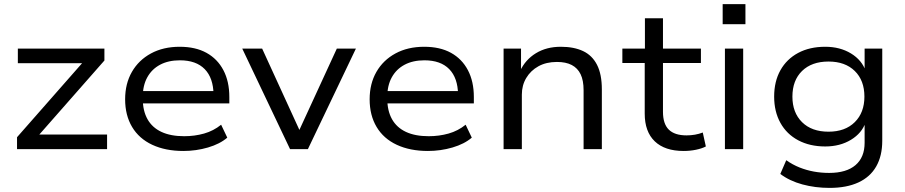

<svg xmlns="http://www.w3.org/2000/svg" viewBox="-20 -727 4413 936"><path d="M63 0V-58L404 -446L406 -419H67V-490H489V-432L147 -43L144 -71H502V0Z M874 9Q787 9 722.5 -21Q658 -51 624 -108Q590 -165 590 -243Q590 -319 623 -376.5Q656 -434 716 -466.5Q776 -499 856 -499Q933 -499 986.5 -469.5Q1040 -440 1069 -385Q1098 -330 1098 -254V-223H656V-283H1041L1021 -266Q1020 -347 978 -390Q936 -433 857 -433Q801 -433 760.5 -411.5Q720 -390 698 -350Q676 -310 676 -255V-246Q676 -187 699 -146Q722 -105 767 -84Q812 -63 878 -63Q929 -63 975 -76Q1021 -89 1058 -119L1088 -56Q1052 -25 994 -8Q936 9 874 9Z M1394 0 1161 -490H1258L1449 -73H1430L1622 -490H1715L1481 0Z M2066 9Q1979 9 1914.5 -21Q1850 -51 1816 -108Q1782 -165 1782 -243Q1782 -319 1815 -376.5Q1848 -434 1908 -466.5Q1968 -499 2048 -499Q2125 -499 2178.5 -469.5Q2232 -440 2261 -385Q2290 -330 2290 -254V-223H1848V-283H2233L2213 -266Q2212 -347 2170 -390Q2128 -433 2049 -433Q1993 -433 1952.5 -411.5Q1912 -390 1890 -350Q1868 -310 1868 -255V-246Q1868 -187 1891 -146Q1914 -105 1959 -84Q2004 -63 2070 -63Q2121 -63 2167 -76Q2213 -89 2250 -119L2280 -56Q2244 -25 2186 -8Q2128 9 2066 9Z M2435 0V-490H2520V-380H2515Q2541 -436 2592.5 -467.5Q2644 -499 2714 -499Q2778 -499 2822.5 -478Q2867 -457 2890.5 -411Q2914 -365 2914 -291V0H2825V-287Q2825 -335 2810.5 -365Q2796 -395 2767.5 -410Q2739 -425 2695 -425Q2643 -425 2605 -404Q2567 -383 2545.5 -347Q2524 -311 2524 -266V0Z M3313 9Q3221 9 3172 -38Q3123 -85 3123 -173V-420H3014V-490H3124V-638H3212V-490H3397V-420H3212V-182Q3212 -123 3240.5 -95Q3269 -67 3327 -67Q3348 -67 3368 -70.5Q3388 -74 3406 -81L3421 -13Q3402 -3 3373 3Q3344 9 3313 9Z M3503 -609V-707H3614V-609ZM3514 0V-490H3603V0Z M4024 189Q3954 189 3891.5 172Q3829 155 3784 121L3813 54Q3844 76 3878 89.5Q3912 103 3948 109.5Q3984 116 4022 116Q4106 116 4150.5 78Q4195 40 4195 -31V-131H4200Q4182 -78 4128.5 -45.5Q4075 -13 4003 -13Q3928 -13 3871.5 -43Q3815 -73 3784.5 -128Q3754 -183 3754 -256Q3754 -330 3784.5 -384.5Q3815 -439 3871 -469Q3927 -499 4003 -499Q4075 -499 4128.5 -466.5Q4182 -434 4201 -379H4195V-490H4281V-41Q4281 33 4251.5 84.5Q4222 136 4164.5 162.5Q4107 189 4024 189ZM4019 -85Q4100 -85 4147 -131.5Q4194 -178 4194 -256Q4194 -335 4147 -381Q4100 -427 4019 -427Q3937 -427 3890 -381Q3843 -335 3843 -256Q3843 -178 3890 -131.5Q3937 -85 4019 -85Z"/></svg>

Font: Nunito Sans 10pt SemiExpanded
Style: Regular
Weight: 400
Width: 6
Designer: Vernon Adams
Foundry: Vernon Adams
Version: Version 3.101;gftools[0.9.27]